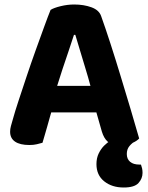

<svg xmlns="http://www.w3.org/2000/svg" viewBox="-20 -635 659 854"><path d="M315 -480H309Q299 -448 285.5 -409Q272 -370 258 -327.5Q244 -285 231 -243L213 -153Q207 -134 201.5 -113Q196 -92 190 -72Q184 -52 179 -34Q174 -16 169 0Q158 3 144 6.5Q130 10 111 10Q69 10 47 -5Q25 -20 25 -49Q25 -61 28.5 -74Q32 -87 37 -104Q46 -137 62.5 -187Q79 -237 98.5 -295.5Q118 -354 138.5 -411Q159 -468 176.5 -516Q194 -564 205 -591Q219 -600 249.5 -607.5Q280 -615 310 -615Q353 -615 387 -602.5Q421 -590 430 -563Q449 -510 471.5 -440.5Q494 -371 517 -295Q540 -219 561.5 -147.5Q583 -76 599 -19Q588 -7 567 1.5Q546 10 517 10Q476 10 459 -5Q442 -20 433 -50L401 -162L384 -247Q372 -292 359 -334Q346 -376 335 -413.5Q324 -451 315 -480ZM146 -135 205 -253H439L459 -135ZM470 -8 584 -9Q567 1 555.5 15Q544 29 544 50Q544 72 558.5 84.5Q573 97 600 97H607Q610 105 612 114Q614 123 614 134Q614 159 596 179Q578 199 530 199Q478 199 443.5 171.5Q409 144 409 95Q409 68 419 47.5Q429 27 443 13Q457 -1 470 -8Z"/></svg>

Font: Baloo Bhaijaan 2
Style: Bold
Weight: 700
Designer: Sanskriti Dholi, Noopur Datye and Ek Type
Foundry: Ek Type
Version: Version 1.701